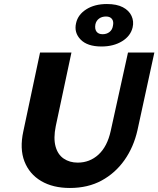

<svg xmlns="http://www.w3.org/2000/svg" viewBox="-20 -919 787 954"><path d="M327 15Q243 15 184.5 -19.5Q126 -54 101.5 -117Q77 -180 96 -267L179 -658H335L257 -292Q245 -232 256 -191.5Q267 -151 296.5 -131Q326 -111 366 -111Q426 -111 469.5 -151Q513 -191 530 -268L616 -658H747L663 -272Q644 -188 598.5 -123.5Q553 -59 485 -22Q417 15 327 15ZM484 -688Q414 -688 380.5 -722.5Q347 -757 358 -804Q367 -846 408.5 -872.5Q450 -899 511 -899Q560 -899 590.5 -883Q621 -867 633.5 -840Q646 -813 639 -783Q629 -740 586.5 -714Q544 -688 484 -688ZM490 -749Q510 -749 524 -760Q538 -771 541 -790Q546 -812 536.5 -824.5Q527 -837 507 -837Q486 -837 472 -826.5Q458 -816 454 -798Q450 -775 459.5 -762Q469 -749 490 -749Z"/></svg>

Font: Ysabeau Office ExtraBold
Style: Italic
Weight: 800
Italic angle: -12°
Designer: Christian Thalmann (Catharsis Fonts)
Version: Version 2.001;gftools[0.9.30]; featfreeze: tnum,lnum,ss02